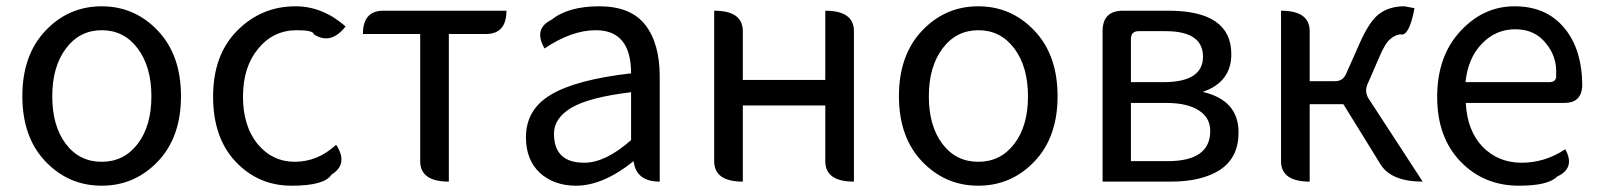

<svg xmlns="http://www.w3.org/2000/svg" viewBox="-20 -577 5089 610"><path d="M481.5 -64Q408 13 303 13Q198 13 124.5 -64Q51 -141 51 -271.5Q51 -402 124.5 -479.5Q198 -557 303 -557Q408 -557 481.5 -479.5Q555 -402 555 -271.5Q555 -141 481.5 -64ZM189 -120Q232 -63 303 -63Q374 -63 417.5 -120Q461 -177 461 -271Q461 -365 417.5 -423Q374 -481 303.5 -481Q233 -481 189.5 -423Q146 -365 146 -271Q146 -177 189 -120Z M1048 -117Q1088 -56 1033 -22Q1011 13 906 13Q801 13 729 -63Q657 -139 657 -270Q657 -402 733 -479Q810 -557 919 -557Q1005 -557 1078 -493Q1031 -433 977 -468Q976 -481 923 -481Q848 -481 800 -422Q752 -364 752 -270Q752 -177 798 -120Q845 -63 917 -63Q989 -63 1048 -117Z M1406 0Q1315 0 1315 -65V-469H1133Q1133 -543 1198 -543H1589Q1589 -469 1524 -469H1406V0Z M1810 13Q1740 13 1695 -28Q1651 -69 1651 -141Q1651 -229 1730 -276Q1810 -324 1985 -344Q1985 -481 1873 -481Q1796 -481 1710 -423Q1674 -486 1732 -514Q1785 -557 1884 -557Q1984 -557 2030 -498Q2076 -439 2076 -334V0Q2001 0 1993 -65Q1896 13 1810 13ZM1836 -60Q1904 -60 1985 -132V-284Q1852 -268 1796 -235Q1740 -202 1740 -152Q1740 -60 1836 -60Z M2340 0Q2249 0 2249 -65V-543Q2340 -543 2340 -478V-323H2602V-543Q2693 -543 2693 -478V0Q2602 0 2602 -65V-242H2340V0Z M3266.5 -64Q3193 13 3088 13Q2983 13 2909.5 -64Q2836 -141 2836 -271.5Q2836 -402 2909.5 -479.5Q2983 -557 3088 -557Q3193 -557 3266.5 -479.5Q3340 -402 3340 -271.5Q3340 -141 3266.5 -64ZM2974 -120Q3017 -63 3088 -63Q3159 -63 3202.5 -120Q3246 -177 3246 -271Q3246 -365 3202.5 -423Q3159 -481 3088.5 -481Q3018 -481 2974.5 -423Q2931 -365 2931 -271Q2931 -177 2974 -120Z M3483 0V-478Q3483 -543 3548 -543H3692Q3892 -543 3892 -405Q3892 -316 3801 -285Q3915 -259 3915 -156Q3915 -77 3857 -38Q3799 0 3700 0ZM3573 -316H3676Q3802 -316 3802 -397Q3802 -478 3683 -478H3598Q3573 -478 3573 -453ZM3573 -65H3690Q3825 -65 3825 -161Q3825 -203 3789 -226Q3753 -250 3684 -250H3573Z M4141 0Q4050 0 4050 -65V-543Q4141 -543 4141 -478V-319H4221Q4246 -319 4256 -341L4300 -440Q4331 -510 4362 -533Q4394 -557 4442 -557L4474 -551Q4458 -465 4432 -467V-468Q4415 -468 4397 -453Q4380 -439 4361 -393L4324 -308Q4315 -285 4328 -264L4500 0Q4400 0 4366 -55L4248 -246H4141V0Z M4806 13Q4694 13 4620 -64Q4546 -141 4546 -269Q4546 -398 4619 -477Q4692 -557 4792 -557Q4893 -557 4950 -488Q5007 -420 5007 -302Q5003 -250 4951 -250H4637Q4641 -163 4690 -111Q4740 -60 4814 -60Q4889 -60 4953 -103Q4986 -43 4927 -16Q4899 13 4806 13ZM4636 -316H4902Q4927 -316 4924 -341Q4927 -397 4891 -440Q4856 -484 4794 -484Q4732 -484 4688 -438Q4644 -393 4636 -316Z"/></svg>

Font: Swei Toothpaste CJK TC
Style: Regular
Weight: 400
Version: Version 1.0